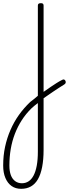

<svg xmlns="http://www.w3.org/2000/svg" viewBox="-99 -535 435 1207"><path d="M157 55Q172 45 188 33.5Q204 22 221 10.5Q238 -1 256 -12.5Q274 -24 292 -33Q299 -37 304 -35Q309 -33 312 -27.5Q315 -22 314 -15.5Q313 -9 305 -4Q289 6 271 17.5Q253 29 234 42Q215 55 197 67.5Q179 80 163 91ZM34 652Q-1 652 -26 634.5Q-51 617 -65 584Q-79 551 -79 506Q-79 443 -67 387.5Q-55 332 -33 281.5Q-11 231 20 187.5Q51 144 91 106Q103 97 115.5 87Q128 77 139 67V-500Q139 -508 143.5 -511.5Q148 -515 158 -515Q167 -515 171 -511.5Q175 -508 175 -500V407Q175 468 166 514.5Q157 561 139.5 591.5Q122 622 95.5 637Q69 652 34 652ZM39 617Q62 617 80.5 605Q99 593 112 568.5Q125 544 132 506.5Q139 469 139 418V113Q129 120 119 128.5Q109 137 100 145Q64 180 38 220.5Q12 261 -5.5 306.5Q-23 352 -31.5 402Q-40 452 -40 506Q-40 541 -31 565.5Q-22 590 -4 603.5Q14 617 39 617Z"/></svg>

Font: Playwrite CL Thin
Style: Regular
Weight: 100
Designer: Veronika Burian, José Scaglione
Foundry: TypeTogether
Version: Version 1.002